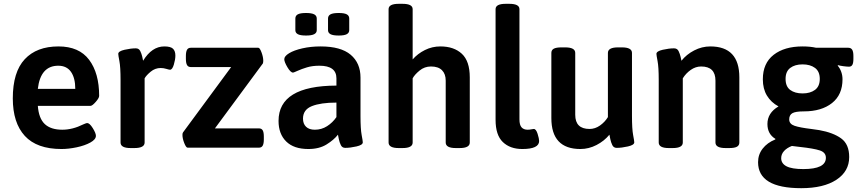

<svg xmlns="http://www.w3.org/2000/svg" viewBox="-20 -773 4501 1005"><path d="M47 -258Q47 -396 109.5 -463Q172 -530 286 -530Q394 -530 446.5 -460Q499 -390 499 -271Q499 -260 481 -239.5Q463 -219 454 -219H178Q183 -153 214.5 -123.5Q246 -94 306 -94Q360 -94 416 -122Q432 -129 436 -129Q449 -129 465.5 -102.5Q482 -76 482 -62Q482 -43 453 -27Q424 -11 381.5 -2Q339 7 302 7Q173 7 110 -61.5Q47 -130 47 -258ZM374 -308Q374 -365 351.5 -397Q329 -429 285 -429Q192 -429 178 -308Z M611 -27V-355Q611 -422 605 -453Q599 -484 599 -491Q599 -505 632 -512.5Q665 -520 691 -520Q707 -520 714 -506Q721 -492 724.5 -476.5Q728 -461 729 -455Q775 -530 840 -530Q873 -530 885.5 -518Q898 -506 898 -482Q898 -462 890 -435Q882 -408 870 -408Q865 -408 850.5 -412.5Q836 -417 821 -417Q792 -417 769 -398Q746 -379 737 -363V-27Q737 2 683 2H664Q611 2 611 -27Z M935 -67Q935 -76 938 -80L1190 -422H979Q965 -422 959 -432.5Q953 -443 953 -465V-480Q953 -502 959 -512.5Q965 -523 979 -523H1332Q1340 -523 1349 -498.5Q1358 -474 1358 -455Q1358 -447 1356 -441L1105 -101H1335Q1349 -101 1355 -91Q1361 -81 1361 -58V-43Q1361 -21 1355 -10.5Q1349 0 1335 0H962Q954 0 944.5 -24Q935 -48 935 -67Z M1438 -140Q1438 -324 1741 -325V-363Q1741 -429 1652 -429Q1615 -429 1587 -420.5Q1559 -412 1538 -402.5Q1517 -393 1514 -393Q1501 -393 1484.5 -421Q1468 -449 1468 -463Q1468 -479 1493.5 -494.5Q1519 -510 1563 -520Q1607 -530 1658 -530Q1764 -530 1815.5 -486.5Q1867 -443 1867 -367V-166Q1867 -98 1873 -66.5Q1879 -35 1879 -28Q1879 -14 1846 -6.5Q1813 1 1787 1Q1771 1 1764 -13.5Q1757 -28 1753.5 -45Q1750 -62 1749 -68Q1728 -41 1689.5 -17Q1651 7 1594 7Q1518 7 1478 -32.5Q1438 -72 1438 -140ZM1741 -160V-236Q1659 -236 1612.5 -217.5Q1566 -199 1566 -152Q1566 -125 1582 -109.5Q1598 -94 1628 -94Q1663 -94 1692 -112.5Q1721 -131 1741 -160ZM1526 -615V-676Q1526 -691 1539 -698Q1552 -705 1582 -705Q1611 -705 1624.5 -698Q1638 -691 1638 -676V-615Q1638 -601 1624.5 -594Q1611 -587 1582 -587Q1552 -587 1539 -594Q1526 -601 1526 -615ZM1697 -615V-676Q1697 -691 1710 -698Q1723 -705 1753 -705Q1782 -705 1795 -698Q1808 -691 1808 -676V-615Q1808 -601 1795 -594Q1782 -587 1753 -587Q1723 -587 1710 -594Q1697 -601 1697 -615Z M2014 -27V-725Q2014 -753 2067 -753H2087Q2140 -753 2140 -725V-462Q2166 -492 2204 -511Q2242 -530 2285 -530Q2356 -530 2397.5 -491.5Q2439 -453 2439 -368V-27Q2439 2 2386 2H2366Q2313 2 2313 -27V-351Q2313 -386 2293.5 -405.5Q2274 -425 2236 -425Q2202 -425 2176 -403.5Q2150 -382 2140 -363V-27Q2140 2 2087 2H2067Q2014 2 2014 -27Z M2574 -146V-725Q2574 -753 2627 -753H2646Q2699 -753 2699 -725V-148Q2699 -119 2710 -106.5Q2721 -94 2742 -94Q2752 -94 2761 -96Q2770 -98 2774 -98Q2786 -98 2794 -72.5Q2802 -47 2802 -35Q2802 7 2714 7Q2650 7 2612 -29.5Q2574 -66 2574 -146Z M2866 -155V-496Q2866 -511 2878.5 -518Q2891 -525 2919 -525H2938Q2991 -525 2991 -496V-172Q2991 -98 3066 -98Q3095 -98 3120.5 -116Q3146 -134 3162 -160V-496Q3162 -525 3215 -525H3235Q3288 -525 3288 -496V-166Q3288 -98 3294 -66.5Q3300 -35 3300 -28Q3300 -14 3267 -6.5Q3234 1 3208 1Q3192 1 3185 -13.5Q3178 -28 3174.5 -45Q3171 -62 3170 -68Q3143 -35 3102.5 -14Q3062 7 3018 7Q2866 7 2866 -155Z M3428 -27V-355Q3428 -422 3422 -453Q3416 -484 3416 -491Q3416 -505 3449 -512.5Q3482 -520 3508 -520Q3525 -520 3532 -505.5Q3539 -491 3542.5 -475.5Q3546 -460 3547 -455Q3573 -488 3613.5 -509Q3654 -530 3698 -530Q3850 -530 3850 -368V-27Q3850 -12 3837.5 -5Q3825 2 3797 2H3778Q3725 2 3725 -27V-351Q3725 -425 3650 -425Q3621 -425 3595.5 -407Q3570 -389 3554 -363V-27Q3554 2 3501 2H3481Q3428 2 3428 -27Z M3948 76Q3948 36 3972 5Q3996 -26 4038 -43L4039 -46Q3997 -71 3997 -124Q3997 -182 4055 -216Q4016 -237 3994.5 -272.5Q3973 -308 3973 -358Q3973 -442 4029.5 -486Q4086 -530 4181 -530Q4221 -530 4252 -523H4420Q4434 -523 4440.5 -513Q4447 -503 4447 -480V-465Q4447 -443 4441.5 -433.5Q4436 -424 4424 -424Q4413 -424 4394.5 -426.5Q4376 -429 4366 -432L4365 -429Q4377 -415 4383.5 -396.5Q4390 -378 4390 -358Q4390 -277 4335 -233.5Q4280 -190 4188 -190Q4144 -190 4127.5 -180.5Q4111 -171 4111 -148Q4111 -124 4139 -114.5Q4167 -105 4226 -98L4268 -92Q4341 -79 4383 -48.5Q4425 -18 4425 49Q4425 124 4358 168Q4291 212 4174 212Q3948 212 3948 76ZM4271 -360Q4271 -399 4246 -417.5Q4221 -436 4181 -436Q4141 -436 4116.5 -417.5Q4092 -399 4092 -360Q4092 -320 4116.5 -302Q4141 -284 4181 -284Q4221 -284 4246 -302.5Q4271 -321 4271 -360ZM4303 53Q4303 25 4271.5 14.5Q4240 4 4166 -4L4125 -9Q4099 1 4084 17.5Q4069 34 4069 55Q4069 83 4097 97.5Q4125 112 4185 112Q4303 112 4303 53Z"/></svg>

Font: Asap-SemiBold
Style: Regular
Weight: 600
Designer: Pablo Cosgaya
Foundry: Omnibus-Type
Version: Version 2.000; ttfautohint (v1.8)